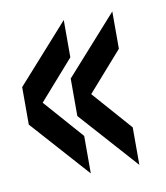

<svg xmlns="http://www.w3.org/2000/svg" viewBox="-57 -573 452 522"><g transform="rotate(-10 168.5 -312.0)"><path d="M153 -101 10 -261V-364.5L153 -524.5V-421.5L57.5 -313L153 -204.5ZM287 -101 144 -261V-364.5L287 -524.5V-421.5L191.5 -313L287 -204.5Z"/></g></svg>

Font: Big Shoulders Stencil Display
Style: Bold
Weight: 700
Designer: Patric King
Foundry: XO Type Co
Version: Version 1.000